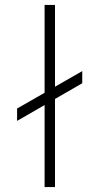

<svg xmlns="http://www.w3.org/2000/svg" viewBox="-20 -755 401 775"><path d="M160 -331V0H202V-355.5L312 -419V-468L202 -405V-735H160V-380.5L49 -317V-267Z"/></svg>

Font: Vela Sans ExtLt
Style: Regular
Weight: 200
Designer: Principal design: Mikhail Sharanda - project Manrope.
Design modification: Ravid Balaliev
Foundry: Mikhail Sharanda
Version: Version 1.001